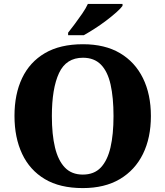

<svg xmlns="http://www.w3.org/2000/svg" viewBox="-20 -951 845 981"><path d="M403 10Q286 10 209 -36Q132 -82 93 -165Q54 -248 54 -359Q54 -470 93 -552Q132 -634 209.5 -679.5Q287 -725 404 -725Q516 -725 593 -679.5Q670 -634 710.5 -551.5Q751 -469 751 -358Q751 -247 710.5 -164.5Q670 -82 592.5 -36Q515 10 403 10ZM403 -59Q461 -59 495 -95Q529 -131 544.5 -197.5Q560 -264 560 -358Q560 -452 545 -519Q530 -586 495.5 -621Q461 -656 404 -656Q318 -656 281.5 -577.5Q245 -499 245 -358Q245 -264 261 -197.5Q277 -131 311.5 -95Q346 -59 403 -59ZM328 -784Q343 -803 362.5 -829Q382 -855 400.5 -882Q419 -909 429 -931H606V-921Q597 -908 574.5 -888Q552 -868 523 -846Q494 -824 463.5 -804.5Q433 -785 408 -771H328Z"/></svg>

Font: Noto Serif Bengali ExtraBold
Style: Regular
Weight: 800
Designer: Juan Bruce, Universal Thirst, Indian Type Foundry and the Monotype Design Team.
Foundry: Monotype Imaging Inc.
Version: Version 2.003